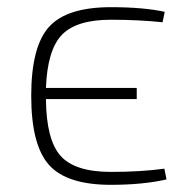

<svg xmlns="http://www.w3.org/2000/svg" viewBox="-20 -506 530 535"><path d="M438 -36 444 -6Q378 9 289 9Q166 9 116.5 -46.5Q67 -102 67 -239Q67 -376 116.5 -431Q166 -486 289 -486Q380 -486 439 -473L433 -444Q366 -451 289 -451Q193 -451 152.5 -409Q112 -367 108 -261H361V-230H108Q109 -116 149 -71.5Q189 -27 289 -27Q372 -27 438 -36Z"/></svg>

Font: Exo 2.0 Extra Light
Style: Regular
Weight: 250
Designer: Natanael Gama
Version: Version 1.001;PS 001.001;hotconv 1.0.70;makeotf.lib2.5.58329